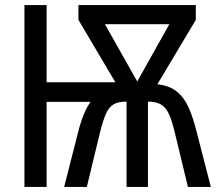

<svg xmlns="http://www.w3.org/2000/svg" viewBox="-20 -734 851 754"><path d="M749 -714V-656L598 -403Q646 -398 675 -374Q704 -350 721.5 -310Q739 -270 752 -217L808 0H718L667 -211Q656 -258 644 -285Q632 -312 612.5 -323.5Q593 -335 561 -335V0H477V-335Q445 -335 426.5 -324.5Q408 -314 396 -287Q384 -260 372 -211L321 0H232L286 -212Q307 -296 336 -334H163V0H76V-714H163V-411H433L288 -656V-714ZM645 -639H392L519 -414Z"/></svg>

Font: Avrile Sans Condensed
Style: Regular
Weight: 400
Width: 3
Designer: Monotype Design Team
Foundry: Monotype Imaging Inc.
Version: Version 2.001;September 10, 2019;FontCreator 11.5.0.2425 64-